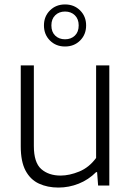

<svg xmlns="http://www.w3.org/2000/svg" viewBox="-20 -836 592 865"><path d="M243 9Q194 9 155.5 -8.8Q117 -26.5 95.2 -67.2Q73.5 -108 73.5 -176.5V-541.5H132.5V-178.5Q132.5 -103.5 166 -74.2Q199.5 -45 253 -45Q292.5 -45 337 -63.2Q381.5 -81.5 413 -124.5V-541.5H472.5V0H422L417.5 -60.5H413Q378.5 -26 334.5 -8.5Q290.5 9 243 9ZM273 -626.5Q232 -626.5 205 -653.5Q178 -680.5 178 -721.5Q178 -762 205 -789Q232 -816 273 -816Q314 -816 341 -789Q368 -762 368 -721.5Q368 -680.5 341 -653.5Q314 -626.5 273 -626.5ZM273 -659Q300 -659 317.2 -675.5Q334.5 -692 334.5 -721.5Q334.5 -750.5 317.2 -767.2Q300 -784 273 -784Q246 -784 228.8 -767.2Q211.5 -750.5 211.5 -721.5Q211.5 -692 228.8 -675.5Q246 -659 273 -659Z"/></svg>

Font: Encode Sans Lt
Style: Regular
Weight: 300
Designer: Multiple Designers
Foundry: Impallari Type
Version: Version 3.002; ttfautohint (v1.8.3) -l 8 -r 50 -G 200 -x 14 